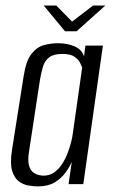

<svg xmlns="http://www.w3.org/2000/svg" viewBox="-20 -658 402 686"><path d="M115.3 8Q101.1 8 82.1 4.9Q63.1 1.8 47.2 -10.1Q31.2 -22 23.3 -48.1Q15.4 -74.2 22.7 -121L64.5 -386Q72.9 -440.7 92.4 -465.5Q111.9 -490.3 137.2 -496.9Q162.5 -503.6 187.6 -503.6Q220.5 -503.6 246.8 -492.1Q273.2 -480.5 280.2 -456.2L285.2 -495H347.6L277.6 0H225L236.5 -79.8Q228.5 -61.3 213.8 -41Q199.1 -20.7 175.3 -6.3Q151.4 8 115.3 8ZM135.5 -30.4Q157.9 -30.4 174.7 -42.8Q191.5 -55.2 203.3 -74.2Q215.1 -93.2 222.8 -114.2Q230.5 -135.2 234.7 -152.7Q238.9 -170.2 239.9 -179.3L273.6 -417.1Q271.6 -422.4 266 -433.7Q260.5 -445 246.4 -455.1Q232.4 -465.3 202.8 -465.3Q172 -465.3 156.1 -453.4Q140.2 -441.6 133.8 -420.8Q127.4 -399.9 122.6 -371.8L82.9 -110.9Q79.1 -83.5 83.6 -67Q88.1 -50.4 97.6 -42.9Q107.2 -35.4 117.6 -32.9Q128.1 -30.4 135.5 -30.4ZM212.1 -546.4 136.2 -638.2H181.3L237.5 -580.7L312.5 -638.2H356.3L253.8 -546.4Z"/></svg>

Font: Alumni Sans Thin
Style: Italic
Weight: 100
Italic angle: -8°
Designer: Robert E. Leuschke
Foundry: Robert E. Leuschke
Version: Version 1.016